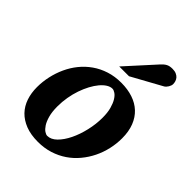

<svg xmlns="http://www.w3.org/2000/svg" viewBox="-211 -849 975 975"><g transform="rotate(45 276.5 -361.0)"><path d="M377.9 -307.1Q377.9 -343.8 370.6 -370.1Q363.3 -396.5 352.8 -413.6Q342.3 -430.7 330.3 -438.7Q318.4 -446.8 309.1 -446.8Q293.9 -446.8 278.1 -436.8Q262.2 -426.8 247.3 -408.9Q232.4 -391.1 219.2 -366.5Q206.1 -341.8 196 -312.7Q186 -283.7 180.4 -251.2Q174.8 -218.8 174.8 -185.1Q174.8 -146.5 182.4 -119.4Q189.9 -92.3 200.9 -75.4Q211.9 -58.6 223.6 -50.8Q235.4 -43 244.1 -43Q270.5 -43 294.7 -66.9Q318.8 -90.8 337.4 -128.9Q356 -167 366.9 -213.9Q377.9 -260.7 377.9 -307.1ZM522 -303.2Q522 -263.7 513.2 -225.1Q504.4 -186.5 487.3 -151.6Q470.2 -116.7 445.3 -86.7Q420.4 -56.6 388.2 -34.7Q356 -12.7 316.7 -0.2Q277.3 12.2 231.9 12.2Q180.7 12.2 143.1 -2.4Q105.5 -17.1 80.8 -42.7Q56.2 -68.4 44.2 -103.8Q32.2 -139.2 32.2 -181.2Q32.2 -220.2 40.8 -259Q49.3 -297.9 65.7 -333.5Q82 -369.1 106.4 -399.4Q130.9 -429.7 162.8 -452.1Q194.8 -474.6 234.1 -487.3Q273.4 -500 319.8 -500Q365.7 -500 403.1 -487.5Q440.4 -475.1 466.8 -450.4Q493.2 -425.8 507.6 -388.9Q522 -352.1 522 -303.2ZM510.7 -681.2Q510.7 -676.3 508.8 -670.2Q506.8 -664.1 503.2 -658.2Q499.5 -652.3 494.9 -647.2Q490.2 -642.1 484.4 -639.2L323.7 -550.8H253.4L390.6 -702.1Q398.9 -711.4 406 -717.5Q413.1 -723.6 420.4 -727.3Q427.7 -731 435.5 -732.4Q443.4 -733.9 453.6 -733.9Q469.7 -733.9 480.7 -729Q491.7 -724.1 498.3 -716.6Q504.9 -709 507.8 -699.5Q510.7 -689.9 510.7 -681.2Z"/></g></svg>

Font: Charis SIL Eur
Style: Bold Italic
Weight: 700
Italic angle: -11°
Foundry: SIL International
Version: Version 5.000